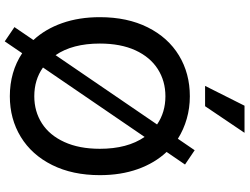

<svg xmlns="http://www.w3.org/2000/svg" viewBox="-136 -842 1008 775"><g transform="rotate(90 367.5 -454.0)"><path d="M88.9 -8.8 141.1 -85.4Q96.7 -133.3 72.8 -201.4Q48.8 -269.5 48.8 -353.5Q48.8 -464.4 89.8 -546.6Q130.9 -628.9 203.4 -672.9Q275.9 -716.8 368.2 -716.8Q415.5 -716.8 459 -704.3Q502.4 -691.9 539.6 -668.5L585.9 -736.3L643.6 -697.3L592.8 -623Q637.7 -575.2 662.1 -506.8Q686.5 -438.5 686.5 -353.5Q686.5 -243.2 645.5 -160.9Q604.5 -78.6 532 -34.4Q459.5 9.8 368.2 9.8Q269.5 9.8 194.3 -40L146.5 30.3ZM532.2 -534.2 252 -124Q301.3 -88.9 368.2 -88.9Q429.2 -88.9 477.3 -119.6Q525.4 -150.4 552.7 -210.2Q580.1 -270 580.1 -353.5Q580.1 -464.8 532.2 -534.2ZM202.1 -174.8 481.9 -584.5Q432.6 -618.2 368.2 -618.2Q306.6 -618.2 258.3 -587.4Q210 -556.6 182.6 -497.1Q155.3 -437.5 155.3 -353.5Q155.3 -243.2 202.1 -174.8ZM406.2 -937.5H515.6L408.2 -778.3H326.2Z"/></g></svg>

Font: Pretendard GOV Medium
Style: Regular
Weight: 500
Designer: Base glyphs from Inter by Rasmus Andersson; Hangeul glyphs from Noto Sans CJK(Source Han Sans) by Jang Soo-young and Kan
Foundry: Kil Hyung-jin
Version: Version 1.309